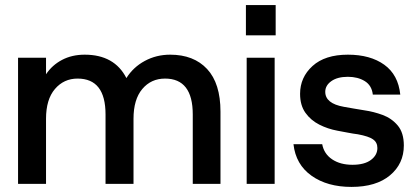

<svg xmlns="http://www.w3.org/2000/svg" viewBox="-20 -723 1646 755"><path d="M51 0V-496H161V-431Q185 -467 224 -487.5Q263 -508 313 -508Q430 -508 477 -416Q504 -459 549.5 -483.5Q595 -508 649 -508Q742 -508 794.5 -451.5Q847 -395 847 -284V0H738V-273Q738 -414 629 -414Q574 -414 539.5 -373Q505 -332 505 -256V0H395V-273Q395 -414 285 -414Q231 -414 196 -373Q161 -332 161 -256V0Z M947 -584V-703H1064V-584ZM950 0V-496H1060V0Z M1362 12Q1267 12 1205 -32Q1143 -76 1134 -156H1247Q1254 -118 1286 -96.5Q1318 -75 1366 -75Q1413 -75 1438.5 -94Q1464 -113 1464 -141Q1464 -163 1447 -175Q1430 -187 1387 -195Q1370 -197 1347 -201.5Q1324 -206 1307 -209Q1269 -216 1235.5 -233Q1202 -250 1181 -279.5Q1160 -309 1160 -354Q1160 -419 1209 -463.5Q1258 -508 1348 -508Q1436 -508 1491 -468.5Q1546 -429 1554 -351H1446Q1442 -387 1414.5 -404Q1387 -421 1348 -421Q1307 -421 1283 -404Q1259 -387 1259 -362Q1259 -316 1332 -303Q1347 -300 1372 -296Q1397 -292 1414 -289Q1449 -284 1484.5 -271Q1520 -258 1544 -229.5Q1568 -201 1568 -151Q1568 -79 1513.5 -33.5Q1459 12 1362 12Z"/></svg>

Font: HostGroteskMedium
Style: Regular
Weight: 500
Designer: Doukan Karapınar based on Poppins by Indian Type Foundry, Jonny Pinhorn
Foundry: Element Type
Version: Version 1.001; ttfautohint (v1.8.4.7-5d5b)